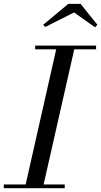

<svg xmlns="http://www.w3.org/2000/svg" viewBox="-60 -990 532 1010"><path d="M70.5 0 240 -750H335L165 0ZM-40 0V-19.5H280.5V0ZM125 -730.5V-750H445.5V-730.5ZM178 -848 167 -859.5 299 -969.5H364L452.5 -859.5L440 -846.5L329.5 -924.5Z"/></svg>

Font: Bodoni Moda 11pt
Style: Italic
Weight: 400
Italic angle: -13°
Version: Version 2.004